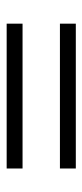

<svg xmlns="http://www.w3.org/2000/svg" viewBox="152 -518 257 602"><g transform="rotate(90 281.0 -216.5)"><path d="M507.8 -108.4H53.7V-158.2H507.8ZM507.8 -275.4H53.7V-325.2H507.8Z"/></g></svg>

Font: Myanmar PaOh One
Style: Regular
Weight: 400
Designer: Debbi Hosken
Foundry: SIL
Version: Version 2.8